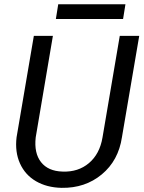

<svg xmlns="http://www.w3.org/2000/svg" viewBox="-20 -881 681 911"><path d="M50.3 0ZM640.6 -710.9 558.6 -230Q542 -119.1 462.9 -53.5Q383.8 12.2 272 10.3Q202.1 8.8 150.6 -21.2Q99.1 -51.3 74.7 -105.7Q50.3 -160.2 58.6 -229.5L140.6 -710.9H231L149.4 -229Q141.1 -154.3 174.8 -111.6Q208.5 -68.8 276.9 -66.9Q351.1 -64 402.1 -107.2Q453.1 -150.4 466.3 -228.5L548.3 -710.9ZM564 -791H245.1L256.3 -860.8H575.2Z"/></svg>

Font: Roboto
Style: Italic
Weight: 400
Italic angle: -12°
Designer: Google
Version: Version 2.134; 2016; ttfautohint (v1.6)